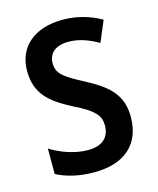

<svg xmlns="http://www.w3.org/2000/svg" viewBox="-90 -615 570 691"><g transform="rotate(-15 194.5 -270.0)"><path d="M355 -150C355 -235 304 -274 229 -314C154 -353 133 -370 133 -408C133 -445 160 -468 207 -468C248 -468 283 -454 318 -434L351 -512C306 -537 260 -550 207 -550C104 -550 37 -495 37 -405C37 -320 83 -281 162 -240C240 -202 257 -179 257 -143C257 -100 230 -73 176 -73C126 -73 73 -93 37 -116V-21C74 -2 119 10 177 10C288 10 355 -45 355 -150Z"/></g></svg>

Font: Noto Sans Sinhala Condensed Medium
Style: Regular
Weight: 500
Width: 3
Designer: Jelle Bosma - Monotype Design Team
Foundry: Monotype Imaging Inc.
Version: Version 2.006